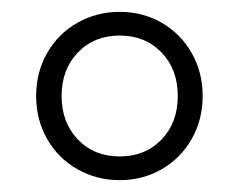

<svg xmlns="http://www.w3.org/2000/svg" viewBox="-20 -730 404 324"><path d="M41 -568Q41 -608 59.5 -640.5Q78 -673 110.5 -691.5Q143 -710 182 -710Q221 -710 253 -691.5Q285 -673 303.5 -640.5Q322 -608 322 -568Q322 -528 303.5 -495.5Q285 -463 253 -444.5Q221 -426 182 -426Q143 -426 110.5 -444.5Q78 -463 59.5 -495.5Q41 -528 41 -568ZM280 -568Q280 -613 252.5 -641.5Q225 -670 182 -670Q139 -670 111.5 -641.5Q84 -613 84 -568Q84 -523 111.5 -494.5Q139 -466 182 -466Q225 -466 252.5 -494.5Q280 -523 280 -568Z"/></svg>

Font: wassup Sans
Style: Light
Weight: 200
Version: Version 2.001